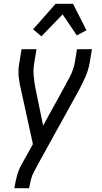

<svg xmlns="http://www.w3.org/2000/svg" viewBox="-20 -780 540 1015"><path d="M56 215 57 208Q62 179 69.5 150.5Q77 122 91 95L154 -18L92 -301Q83 -336 79 -372.5Q75 -409 82 -447L94 -520H173L161 -447Q155 -413 158 -380Q161 -347 167 -315L208 -116L328 -334Q328 -336 329.5 -338Q331 -340 332 -341V-343Q347 -367 358.5 -393.5Q370 -420 375 -447L387 -520H466L454 -447Q447 -409 431 -372.5Q415 -336 396 -301L192 68L159 129Q149 148 144 168Q139 188 135 208L134 215ZM199 -588 155 -625 274 -760H366L437 -620L386 -593L311 -704Z"/></svg>

Font: Iosevka Term Curly Oblique
Style: Regular
Weight: 400
Italic angle: -9°
Designer: Belleve Invis
Foundry: Belleve Invis
Version: Version 32.3.0